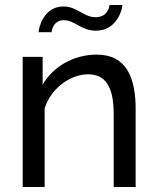

<svg xmlns="http://www.w3.org/2000/svg" viewBox="-20 -750 630 770"><path d="M524 -312C524 -437 488 -531 368 -531C276 -531 192 -483 151 -410V-522H71V0H159V-315C183 -394 261 -452 333 -452C402 -452 436 -404 436 -292V0H524ZM365 -627C450 -627 471 -715 471 -730H419C419 -726 414 -681 363 -681C315 -681 290 -724 234 -724C155 -724 135 -638 135 -621H187C187 -625 192 -669 236 -669C280 -669 305 -627 365 -627Z"/></svg>

Font: Raleway Med
Style: Regular
Weight: 500
Designer: Matt McInerney, Pablo Impallari, Rodrigo Fuenzalida
Foundry: Matt McInerney, Pablo Impallari, Rodrigo Fuenzalida
Version: Version 3.00 July 28, 2015